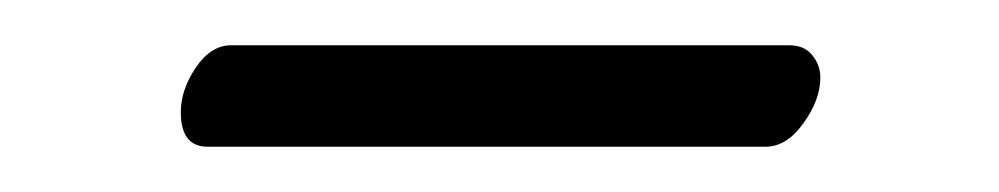

<svg xmlns="http://www.w3.org/2000/svg" viewBox="-20 -593 437 84"><path d="M314.9 -528.8H70.8Q59.1 -528.8 59.1 -543.9Q59.1 -553.7 65.7 -563.5Q72.3 -573.2 81.1 -573.2H325.2Q332 -573.2 335.4 -568.8Q338.9 -564.5 338.9 -559.1Q338.9 -549.3 331.5 -539.1Q324.2 -528.8 314.9 -528.8Z"/></svg>

Font: Linux Libertine Display G
Style: Regular
Weight: 400
Designer: Philipp H. Poll
Foundry: Philipp H. Poll
Version: Version 5.0.9